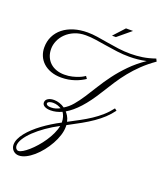

<svg xmlns="http://www.w3.org/2000/svg" viewBox="-215 -971 1359 1564"><g transform="rotate(20 464.5 -189.0)"><path d="M372.1 -22Q381.3 -11.7 393.1 6.6Q404.8 24.9 411.1 54.2Q461.9 27.3 508.1 2.4Q554.2 -22.5 595.5 -49.8Q636.7 -77.1 673.1 -109.1Q709.5 -141.1 740.7 -182.1L758.8 -168.5Q729.5 -128.9 695.6 -97.4Q661.6 -65.9 620.1 -37.1Q578.6 -8.3 528.3 20Q478 48.3 415 81.5Q415 85.4 415.3 89.1Q415.5 92.8 415.5 96.7Q415.5 131.8 402.8 171.6Q390.1 211.4 368.4 250.2Q346.7 289.1 318.4 324.7Q290 360.4 258.8 387.5Q227.5 414.6 195.3 430.7Q163.1 446.8 134.3 446.8Q119.1 446.8 106.4 441.4Q93.8 436 84.5 426.5Q75.2 417 70.1 404.5Q64.9 392.1 64.9 377.4Q64.9 352.5 76.9 326.2Q88.9 299.8 110.4 272.7Q131.8 245.6 160.9 218.8Q189.9 191.9 224.1 166.7Q258.3 141.6 296.1 118.2Q334 94.7 373 74.7Q373 48.3 366 25.9Q358.9 3.4 348.6 -9.8Q300.8 12.7 252 12.7Q219.7 12.7 199.7 1.5Q179.7 -9.8 179.7 -29.8Q179.7 -51.8 200 -64.5Q220.2 -77.1 252.4 -77.1Q275.4 -77.1 300 -69.1Q324.7 -61 345.2 -46.4Q383.8 -68.4 415.8 -106.2Q447.8 -144 479.5 -192.6Q511.2 -241.2 545.7 -297.1Q580.1 -353 623.3 -410.9Q666.5 -468.8 722.2 -525.6Q777.8 -582.5 851.6 -632.8Q813.5 -624.5 776.9 -620.8Q740.2 -617.2 704.6 -617.2Q650.4 -617.2 598.4 -624Q546.4 -630.9 497.1 -638.9Q447.8 -647 402.1 -653.8Q356.4 -660.6 314.9 -660.6Q260.3 -660.6 217.8 -642.6Q175.3 -624.5 146 -595.9Q116.7 -567.4 101.3 -531.7Q85.9 -496.1 85.9 -460.9Q85.9 -422.9 98.9 -392.8Q111.8 -362.8 134.5 -342Q157.2 -321.3 188.7 -310.3Q220.2 -299.3 257.3 -299.3Q294.9 -299.3 325.7 -306.9Q356.4 -314.5 378.9 -323.5Q401.4 -332.5 414.3 -340.6Q427.2 -348.6 428.7 -350.1L443.4 -329.1Q425.3 -316.9 403.3 -305.9Q381.3 -294.9 356 -286.4Q330.6 -277.8 302 -272.9Q273.4 -268.1 242.2 -268.1Q190.9 -268.1 151.1 -282.7Q111.3 -297.4 84.2 -322.5Q57.1 -347.7 43.2 -381.1Q29.3 -414.6 29.3 -452.6Q29.3 -505.9 50.5 -549.3Q71.8 -592.8 110.4 -623.5Q148.9 -654.3 202.6 -670.9Q256.3 -687.5 320.8 -687.5Q360.8 -687.5 406 -680.7Q451.2 -673.8 500 -665.3Q548.8 -656.7 600.8 -649.9Q652.8 -643.1 706.1 -643.1Q756.8 -643.1 808.8 -650.9Q860.8 -658.7 918 -678.7L929.2 -656.2Q866.7 -612.3 820.1 -567.4Q773.4 -522.5 735.1 -475.1Q696.8 -427.7 663.6 -376.7Q630.4 -325.7 595.2 -269Q537.1 -174.8 481.7 -114Q426.3 -53.2 372.1 -22ZM370.1 105Q311.5 135.7 260.5 171.6Q209.5 207.5 171.6 243.7Q133.8 279.8 112.1 314.2Q90.3 348.6 90.3 377Q90.3 382.8 92 389.2Q93.8 395.5 97.4 400.6Q101.1 405.8 106.4 409.2Q111.8 412.6 119.1 412.6Q133.8 412.6 156.2 399.2Q178.7 385.7 204.6 363Q230.5 340.3 257.3 309.8Q284.2 279.3 307.1 245.1Q330.1 210.9 346.9 175Q363.8 139.2 370.1 105ZM323.7 -31.7Q309.6 -40 291.7 -46.4Q273.9 -52.7 251 -52.7Q232.9 -52.7 219.2 -46.6Q205.6 -40.5 205.6 -30.8Q205.6 -22.5 215.6 -16.6Q225.6 -10.7 247.6 -10.7Q269.5 -10.7 288.3 -16.6Q307.1 -22.5 323.7 -31.7ZM548.8 -730.5H515.1L602.1 -825.2H663.1Z"/></g></svg>

Font: Parisienne
Style: Regular
Weight: 400
Designer: Astigmatic (AOETI)
Foundry: Astigmatic (AOETI)
Version: Version 1.000